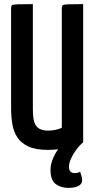

<svg xmlns="http://www.w3.org/2000/svg" viewBox="-20 -720 459 935"><path d="M313 195Q277 195 251.5 176.5Q226 158 226 107Q226 82 236.5 55.5Q247 29 263 7Q252 8 239.5 9Q227 10 214 10Q154 10 118.5 -6.5Q83 -23 64.5 -51Q46 -79 40 -116Q34 -153 34 -196V-680Q34 -691 38.5 -694.5Q43 -698 65 -699Q87 -700 140 -700V-192Q140 -167 142.5 -146.5Q145 -126 153 -112Q161 -98 176 -91Q191 -84 214 -84Q234 -84 252 -88Q270 -92 281 -98V-680Q281 -691 285.5 -694.5Q290 -698 311.5 -699Q333 -700 385 -700V-27Q366 -11 350 11Q334 33 325 54Q316 75 316 93Q316 123 344 123Q352 123 358 121.5Q364 120 370 116Q374 126 377 137.5Q380 149 380 157Q380 177 361 186Q342 195 313 195Z"/></svg>

Font: Yanone Kaffeesatz ExtraLight SemiBold
Style: Regular
Weight: 600
Version: Version 2.003